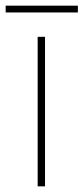

<svg xmlns="http://www.w3.org/2000/svg" viewBox="-43 -658 295 678"><path d="M232 -638H-23V-614H232ZM116 0V-528H90V0Z"/></svg>

Font: Noto Sans Gujarati UI Thin
Style: Regular
Weight: 100
Designer: Jelle Bosma - Monotype Design Team, Universal Thirst
Foundry: Monotype Imaging Inc.
Version: Version 2.106